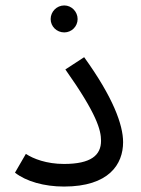

<svg xmlns="http://www.w3.org/2000/svg" viewBox="-20 -679 517 705"><path d="M216 -560C243 -560 265 -582 265 -609C265 -636 243 -659 216 -659C188 -659 166 -636 166 -609C166 -582 188 -560 216 -560ZM35 -45C76 -13 142 6 215 6C380 6 432 -76 432 -157C432 -221 395 -322 289 -469L220 -424C336 -260 351 -201 351 -162C351 -109 314 -77 215 -77C151 -77 102 -96 75 -114Z"/></svg>

Font: Noto Sans Math
Style: Regular
Weight: 400
Designer: Monotype Design Team, Delve Withrington, Jeff Kellem
Foundry: Monotype Imaging Inc., Delve Fonts LLC
Version: Version 3.000